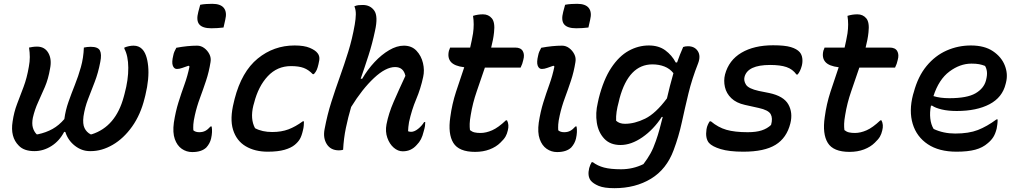

<svg xmlns="http://www.w3.org/2000/svg" viewBox="-20 -783 5330 1005"><path d="M132 -534Q141 -536 151.5 -537.5Q162 -539 174 -539Q214 -539 233 -506Q252 -473 242 -424Q233 -370 215 -328Q197 -286 179.5 -248Q162 -210 152 -167Q146 -136 152 -115Q158 -94 172 -80H178Q221 -89 255 -108Q289 -127 317 -160V-161Q323 -206 338.5 -250Q354 -294 372 -339Q390 -384 403.5 -432Q417 -480 419 -534Q427 -536 436.5 -537Q446 -538 455 -538Q493 -538 503 -518.5Q513 -499 505 -459Q494 -401 475.5 -353.5Q457 -306 440.5 -263Q424 -220 417 -174Q412 -134 422.5 -112.5Q433 -91 454 -80H460Q586 -120 628 -277L632 -292Q652 -366 651.5 -428.5Q651 -491 631 -528V-534Q643 -539 655.5 -541.5Q668 -544 679 -544Q693 -544 704 -539.5Q715 -535 723 -527Q749 -502 755.5 -437Q762 -372 741 -285L737 -269Q716 -183 671.5 -120.5Q627 -58 570 -25Q513 8 456 8H450Q408 8 372 -20Q336 -48 322 -92L316 -93Q291 -45 249 -18.5Q207 8 160 8Q105 8 78 -21Q33 -66 46 -147Q53 -196 69.5 -239Q86 -282 103.5 -328.5Q121 -375 131 -434Q136 -460 136 -484Q136 -508 132 -534Z M903 -533Q963 -544 1012 -544Q1032 -544 1049 -531.5Q1066 -519 1076 -499.5Q1086 -480 1082 -458Q1074 -407 1058.5 -360.5Q1043 -314 1026.5 -269.5Q1010 -225 1000 -180Q993 -149 992 -131.5Q991 -114 992 -101Q1003 -91 1023 -91Q1041 -91 1054.5 -98Q1068 -105 1082 -121H1088Q1093 -93 1085 -58Q1079 -32 1060 -11Q1035 13 986 13Q956 13 931.5 -4Q907 -21 895 -55Q883 -89 890 -141Q899 -199 914 -247Q929 -295 945.5 -340.5Q962 -386 972 -435L967 -439Q949 -433 934 -427.5Q919 -422 906 -422Q891 -422 884.5 -439.5Q878 -457 887 -493Q889 -504 893 -513Q897 -522 903 -533ZM1028 -758Q1043 -761 1060 -762Q1077 -763 1091 -763Q1135 -763 1152 -741Q1169 -719 1159 -679L1150 -639Q1135 -637 1118 -636Q1101 -635 1086 -635Q1040 -635 1023 -655.5Q1006 -676 1018 -721Z M1522 -545Q1572 -545 1601.5 -532.5Q1631 -520 1642 -505Q1650 -495 1651.5 -482.5Q1653 -470 1647 -447Q1643 -429 1638 -417.5Q1633 -406 1623 -395H1617Q1595 -418 1569.5 -427.5Q1544 -437 1503 -437Q1431 -437 1381.5 -384Q1332 -331 1310 -244L1306 -230Q1289 -160 1315 -112Q1352 -92 1405 -92Q1453 -92 1490 -106Q1527 -120 1565 -148H1571Q1571 -138 1570 -125.5Q1569 -113 1566 -102Q1559 -71 1549.5 -55Q1540 -39 1523 -25Q1504 -9 1469.5 1Q1435 11 1381 11Q1314 11 1266 -17.5Q1218 -46 1200 -103.5Q1182 -161 1204 -248L1208 -265Q1245 -408 1329 -476.5Q1413 -545 1522 -545Z M2094 -544Q2135 -544 2160 -517.5Q2185 -491 2194 -453Q2203 -415 2195 -380Q2182 -319 2158.5 -263.5Q2135 -208 2121 -144Q2119 -130 2117.5 -118.5Q2116 -107 2116 -96Q2124 -93 2132 -93Q2149 -93 2168.5 -108.5Q2188 -124 2200 -144H2206Q2206 -134 2204.5 -123.5Q2203 -113 2198 -96Q2192 -71 2183.5 -54.5Q2175 -38 2161 -24Q2147 -8 2129 0.5Q2111 9 2088 9Q2063 9 2041 -10Q2019 -29 2007.5 -61.5Q1996 -94 2003 -132Q2014 -189 2040.5 -250Q2067 -311 2102 -386Q2092 -432 2048 -432Q1999 -432 1937.5 -374.5Q1876 -317 1818 -223Q1802 -169 1790.5 -113.5Q1779 -58 1776 1Q1766 4 1754 4Q1711 4 1690.5 -28.5Q1670 -61 1679 -107Q1693 -182 1714.5 -249.5Q1736 -317 1759 -381Q1782 -445 1803 -512.5Q1824 -580 1837 -655Q1842 -684 1842.5 -707.5Q1843 -731 1835 -750Q1846 -755 1856.5 -756Q1867 -757 1879 -757Q1918 -757 1939 -727.5Q1960 -698 1943 -622Q1929 -555 1909 -493Q1889 -431 1868 -371H1876Q1904 -419 1940.5 -458Q1977 -497 2017 -520.5Q2057 -544 2094 -544Z M2634 -153Q2646 -130 2638 -100Q2634 -82 2626 -68Q2618 -54 2599 -36Q2577 -14 2543 -1Q2509 12 2467 12Q2382 12 2353 -35Q2324 -82 2337 -170Q2346 -238 2367 -302.5Q2388 -367 2410 -431Q2359 -437 2340 -459Q2321 -481 2330 -518Q2332 -523 2333.5 -526.5Q2335 -530 2336 -534H2441Q2445 -552 2449 -570.5Q2453 -589 2456 -608Q2463 -656 2456 -700Q2481 -708 2508 -708Q2537 -708 2554.5 -687Q2572 -666 2566 -614Q2564 -594 2560 -574Q2556 -554 2551 -534H2677Q2706 -534 2716.5 -515.5Q2727 -497 2719 -469Q2717 -459 2713.5 -449Q2710 -439 2705 -429H2518Q2497 -367 2475.5 -305Q2454 -243 2444 -181Q2439 -153 2438.5 -135Q2438 -117 2440 -102Q2451 -93 2464 -90Q2477 -87 2495 -87Q2524 -87 2556 -101Q2588 -115 2628 -153Z M2813 -533Q2873 -544 2922 -544Q2942 -544 2959 -531.5Q2976 -519 2986 -499.5Q2996 -480 2992 -458Q2984 -407 2968.5 -360.5Q2953 -314 2936.5 -269.5Q2920 -225 2910 -180Q2903 -149 2902 -131.5Q2901 -114 2902 -101Q2913 -91 2933 -91Q2951 -91 2964.5 -98Q2978 -105 2992 -121H2998Q3003 -93 2995 -58Q2989 -32 2970 -11Q2945 13 2896 13Q2866 13 2841.5 -4Q2817 -21 2805 -55Q2793 -89 2800 -141Q2809 -199 2824 -247Q2839 -295 2855.5 -340.5Q2872 -386 2882 -435L2877 -439Q2859 -433 2844 -427.5Q2829 -422 2816 -422Q2801 -422 2794.5 -439.5Q2788 -457 2797 -493Q2799 -504 2803 -513Q2807 -522 2813 -533ZM2938 -758Q2953 -761 2970 -762Q2987 -763 3001 -763Q3045 -763 3062 -741Q3079 -719 3069 -679L3060 -639Q3045 -637 3028 -636Q3011 -635 2996 -635Q2950 -635 2933 -655.5Q2916 -676 2928 -721Z M3376 -545Q3428 -545 3462.5 -519.5Q3497 -494 3517 -456H3524Q3531 -476 3539 -496.5Q3547 -517 3556 -537Q3561 -539 3567.5 -540Q3574 -541 3581 -541Q3616 -541 3632.5 -515.5Q3649 -490 3634 -451Q3602 -370 3583.5 -293.5Q3565 -217 3549 -143Q3533 -69 3506 3Q3469 103 3387.5 152.5Q3306 202 3196 202Q3142 202 3113.5 190Q3085 178 3072 162Q3054 138 3064 97Q3069 79 3077 66H3083Q3108 85 3142 94Q3176 103 3231 103Q3293 103 3348 76Q3370 47 3385 20Q3400 -7 3413 -45Q3424 -76 3432.5 -107.5Q3441 -139 3449 -171H3444Q3401 -105 3342.5 -64.5Q3284 -24 3228 -24Q3174 -24 3143 -57Q3112 -90 3104 -140.5Q3096 -191 3109 -245L3114 -268Q3139 -367 3179.5 -428Q3220 -489 3270.5 -517Q3321 -545 3376 -545ZM3205 -151Q3222 -135 3251 -135Q3302 -135 3357 -162Q3412 -189 3471 -268Q3478 -299 3486.5 -332Q3495 -365 3505 -400Q3486 -424 3457.5 -435Q3429 -446 3395 -446Q3271 -446 3223 -268L3219 -251Q3211 -222 3207.5 -198Q3204 -174 3205 -151Z M3894 -91Q3938 -91 3967 -100.5Q3996 -110 4016 -129Q4026 -164 4014 -185.5Q4002 -207 3951 -218L3879 -234Q3834 -244 3808 -269Q3782 -294 3774.5 -327.5Q3767 -361 3775 -393Q3795 -468 3861 -507Q3927 -546 4027 -546Q4088 -546 4119.5 -536.5Q4151 -527 4166 -510Q4177 -497 4179.5 -478Q4182 -459 4177 -439Q4169 -409 4155 -393H4149Q4129 -421 4096.5 -432Q4064 -443 4011 -443Q3893 -443 3877 -380Q3872 -360 3885 -339.5Q3898 -319 3952 -307L4007 -296Q4082 -280 4106.5 -236.5Q4131 -193 4117 -137Q4098 -61 4039.5 -25Q3981 11 3871 11Q3797 11 3752.5 -2.5Q3708 -16 3691 -35Q3671 -59 3678 -106Q3680 -119 3685 -130Q3690 -141 3695 -148H3701Q3739 -116 3782.5 -103.5Q3826 -91 3894 -91Z M4594 -153Q4606 -130 4598 -100Q4594 -82 4586 -68Q4578 -54 4559 -36Q4537 -14 4503 -1Q4469 12 4427 12Q4342 12 4313 -35Q4284 -82 4297 -170Q4306 -238 4327 -302.5Q4348 -367 4370 -431Q4319 -437 4300 -459Q4281 -481 4290 -518Q4292 -523 4293.5 -526.5Q4295 -530 4296 -534H4401Q4405 -552 4409 -570.5Q4413 -589 4416 -608Q4423 -656 4416 -700Q4441 -708 4468 -708Q4497 -708 4514.5 -687Q4532 -666 4526 -614Q4524 -594 4520 -574Q4516 -554 4511 -534H4637Q4666 -534 4676.5 -515.5Q4687 -497 4679 -469Q4677 -459 4673.5 -449Q4670 -439 4665 -429H4478Q4457 -367 4435.5 -305Q4414 -243 4404 -181Q4399 -153 4398.5 -135Q4398 -117 4400 -102Q4411 -93 4424 -90Q4437 -87 4455 -87Q4484 -87 4516 -101Q4548 -115 4588 -153Z M5062 -545Q5133 -545 5177.5 -515Q5222 -485 5239.5 -440.5Q5257 -396 5246 -352L5244 -344Q5227 -273 5159.5 -237.5Q5092 -202 4988 -202Q4943 -202 4909.5 -210Q4876 -218 4859 -230H4853Q4846 -195 4849.5 -163Q4853 -131 4867 -108Q4918 -84 4980 -84Q5051 -84 5098.5 -102.5Q5146 -121 5196 -158H5202Q5202 -144 5200.5 -132.5Q5199 -121 5197 -110Q5190 -82 5179 -65Q5168 -48 5151 -34Q5124 -10 5085 0.5Q5046 11 4987 11Q4895 11 4836.5 -28Q4778 -67 4757.5 -134.5Q4737 -202 4759 -287L4763 -300Q4785 -383 4830 -437.5Q4875 -492 4935 -518.5Q4995 -545 5062 -545ZM5065 -450Q5005 -450 4949.5 -408.5Q4894 -367 4866 -280Q4901 -269 4949 -269Q5042 -269 5086 -294.5Q5130 -320 5141 -362Q5148 -389 5146 -407Q5144 -425 5136 -438Q5121 -444 5105 -447Q5089 -450 5065 -450Z"/></svg>

Font: Recursive Sn Csl St Med
Style: Italic
Weight: 500
Italic angle: -15°
Version: Version 1.079;hotconv 1.0.112;makeotfexe 2.5.65598; ttfautoh